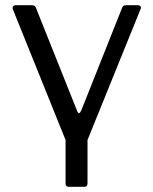

<svg xmlns="http://www.w3.org/2000/svg" viewBox="-20 -550 587 735"><path d="M242 165Q231 165 231 152V-14L29 -515Q27 -521 30 -525.5Q33 -530 40 -530H102Q108 -530 112 -527.5Q116 -525 118 -519L275 -126Q282 -107 291 -127L447 -519Q449 -525 452.5 -527.5Q456 -530 462 -530H508Q515 -530 518 -525.5Q521 -521 518 -515L315 -14V152Q315 165 304 165Z"/></svg>

Font: Libre Franklin
Style: Regular
Weight: 400
Designer: Pablo Impallari, Rodrigo Fuenzalida, Nhung Nguyen
Foundry: Impallari Type
Version: Version 3.000